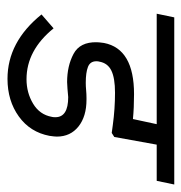

<svg xmlns="http://www.w3.org/2000/svg" viewBox="-6 -490 496 525"><g transform="rotate(90 242.5 -228.0)"><path d="M149 -251Q148 -248 148 -243Q148 -226 163.5 -220Q179 -214 207 -214Q216 -214 227 -215Q238 -216 248 -216H253Q299 -216 326.5 -194Q354 -172 354 -135Q354 -129 352 -115Q342 -62 299 -31Q256 0 196 0Q95 0 20 -93L58 -126Q118 -52 197 -52Q234 -52 264 -70Q294 -88 300 -121Q301 -124 301 -131Q301 -166 246 -166L223 -164L205 -163Q161 -163 128 -180.5Q95 -198 96 -244Q96 -250 98 -264Q114 -346 238 -346Q275 -346 306 -343L320 -408H18L28 -456H485L475 -408H376L355 -292L344 -285L322 -288Q278 -294 234 -294Q194 -294 173.5 -284Q153 -274 149 -251Z"/></g></svg>

Font: Cambay Devanagari
Style: Italic
Weight: 400
Italic angle: -11°
Designer: Pooja Saxena
Foundry: Pooja Saxena
Version: Version 1.018;PS 001.018;hotconv 1.0.70;makeotf.lib2.5.58329